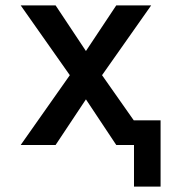

<svg xmlns="http://www.w3.org/2000/svg" viewBox="-20 -540 640 715"><path d="M479 155V0H413L300 -170L187 0H57L240 -260L57 -520H187L300 -350L413 -520H543L360 -260L478 -92H578V155Z"/></svg>

Font: Iosevka Custom SmBdEx
Style: Regular
Weight: 600
Width: 7
Monospace: yes
Designer: Belleve Invis
Foundry: Belleve Invis
Version: Version 11.2.4; ttfautohint (v1.8.4)